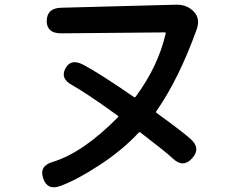

<svg xmlns="http://www.w3.org/2000/svg" viewBox="-20 -749 1040 818"><path d="M238 43Q182 64 164 11Q146 -42 204 -59Q333 -98 482 -249Q486 -253 482 -256Q349 -352 288 -386Q235 -414 259 -458Q282 -501 335 -473Q402 -438 550 -336Q555 -333 558 -337Q653 -465 686 -606Q687 -611 682 -611L240 -607Q179 -607 179 -660Q180 -714 239 -716L731 -729Q777 -730 806 -699Q835 -669 817 -621Q742 -413 646 -275Q643 -271 647 -268Q760 -186 793 -156Q837 -116 798 -74Q760 -32 716 -74Q690 -99 579 -184Q574 -188 570 -183Q499 -107 400 -43Q306 18 238 43Z"/></svg>

Font: Resource Han Rounded TW Medium
Style: Regular
Weight: 500
Designer: Cyano Hao (round all glyphs); Ryoko NISHIZUKA 西塚涼子 (kana, bopomofo & ideographs); Paul D. Hunt (Latin, Greek & Cyrillic)
Foundry: Cyano Hao
Version: 0.990